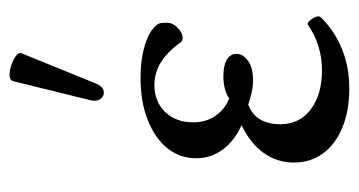

<svg xmlns="http://www.w3.org/2000/svg" viewBox="-194 -544 750 401"><g transform="rotate(-90 180.5 -344.0)"><path d="M196 11Q149 11 114 -3.5Q79 -18 60 -44Q41 -70 41 -105Q41 -139 60.5 -167Q80 -195 119 -214Q86 -229 68 -253.5Q50 -278 50 -309Q50 -343 71 -369Q92 -395 130 -410Q168 -425 218 -425Q257 -425 287.5 -415.5Q318 -406 330 -389Q332 -386 332.5 -381Q333 -376 333 -369Q333 -358 322.5 -347.5Q312 -337 300 -337Q299 -337 295.5 -338.5Q292 -340 290 -344Q271 -370 249.5 -383Q228 -396 203 -396Q168 -396 146.5 -373.5Q125 -351 125 -315Q125 -288 139 -268Q153 -248 175 -240Q184 -246 196 -249Q208 -252 221 -252Q243 -252 255.5 -245Q268 -238 268 -224Q268 -211 253.5 -200.5Q239 -190 213 -190Q200 -190 187.5 -193Q175 -196 162 -200Q141 -192 131 -175Q121 -158 121 -133Q121 -93 152 -69.5Q183 -46 234 -46Q260 -46 284 -53.5Q308 -61 328 -75Q331 -78 336.5 -72.5Q342 -67 345 -59.5Q348 -52 344 -48Q315 -19 277.5 -4Q240 11 196 11ZM206 -518Q200 -504 190.5 -502Q181 -500 174.5 -508Q168 -516 171 -529L211 -691Q213 -698 222.5 -698.5Q232 -699 244 -695Q256 -691 264 -685Q272 -679 269 -673Z"/></g></svg>

Font: Junicode VF
Style: Regular
Weight: 400
Designer: Peter S. Baker
Version: Version 2.213